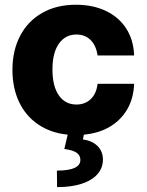

<svg xmlns="http://www.w3.org/2000/svg" viewBox="-20 -557 615 806"><path d="M298.8 -537.1Q370.6 -537.1 425.3 -510.7Q480 -484.4 510.5 -436.3Q541 -388.2 543 -324.2H389.6Q383.8 -365.2 360.6 -388.7Q337.4 -412.1 300.8 -412.1Q254.4 -412.1 227.3 -373.8Q200.2 -335.4 200.2 -265.6Q200.2 -194.8 227.1 -156.5Q253.9 -118.2 300.8 -118.2Q336.9 -118.2 360.8 -140.9Q384.8 -163.6 389.6 -205.1H543Q541 -145.5 514.9 -99.6Q488.8 -53.7 442.1 -25.6Q395.5 2.4 332 8.3L328.1 28.3Q366.7 33.7 389.2 55.7Q411.6 77.6 412.1 112.3Q412.1 147.9 389.2 174.1Q366.2 200.2 323 214.4Q279.8 228.5 219.7 228.5L218.8 159.2Q317.4 159.2 317.4 114.3Q317.4 94.7 301 83.7Q284.7 72.8 250 68.4L264.2 8.3Q192.4 1 139.9 -34.9Q87.4 -70.8 59.8 -129.6Q32.2 -188.5 32.2 -263.7Q32.2 -344.7 64.5 -406.5Q96.7 -468.3 157 -502.7Q217.3 -537.1 298.8 -537.1Z"/></svg>

Font: Pretendard GOV ExtraBold
Style: Regular
Weight: 800
Designer: Base glyphs from Inter by Rasmus Andersson; Hangeul glyphs from Noto Sans CJK(Source Han Sans) by Jang Soo-young and Kan
Foundry: Kil Hyung-jin
Version: Version 1.309